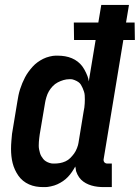

<svg xmlns="http://www.w3.org/2000/svg" viewBox="-20 -755 570 783"><path d="M156 8Q141 8 126.5 5.5Q112 3 98.5 -3Q85 -9 74 -18Q63 -27 55 -38.5Q47 -50 41 -63Q35 -76 31.5 -90Q28 -104 26.5 -118.5Q25 -133 25 -148Q25 -163 26.5 -181Q28 -199 29 -209L51 -342Q53 -355 55.5 -367Q58 -379 62 -391.5Q66 -404 71 -416Q76 -428 82 -439.5Q88 -451 96 -462Q104 -473 113 -483Q122 -493 133 -501Q144 -509 156 -515Q168 -521 182.5 -524.5Q197 -528 206 -528H216Q231 -528 245.5 -525.5Q260 -523 273 -517.5Q286 -512 297 -503.5Q308 -495 316 -484Q324 -473 331 -458Q338 -443 340 -434L342 -423L370 -592H282L281 -663H381L393 -735H506L494 -663H529L530 -592H483L403 -108Q402 -104 402.5 -100.5Q403 -97 405 -94Q407 -91 410.5 -89.5Q414 -88 417 -88H436V8H403Q390 8 377.5 6.5Q365 5 353 1.5Q341 -2 330 -8Q319 -14 310.5 -22.5Q302 -31 295.5 -44Q289 -57 289 -66L287 -76Q281 -65 273.5 -54Q266 -43 257 -33.5Q248 -24 237 -16.5Q226 -9 214 -3.5Q202 2 187.5 5Q173 8 166 8ZM196 -88H202Q213 -88 224.5 -90Q236 -92 247 -97Q258 -102 266.5 -110.5Q275 -119 282 -128.5Q289 -138 294 -151Q299 -164 300 -172L321 -300Q323 -308 324 -316.5Q325 -325 325.5 -333Q326 -341 326 -349.5Q326 -358 325.5 -366Q325 -374 322.5 -381.5Q320 -389 317 -396Q314 -403 310 -409.5Q306 -416 299.5 -420.5Q293 -425 284 -428.5Q275 -432 270 -432H263Q251 -432 239 -428.5Q227 -425 215.5 -419Q204 -413 195 -403.5Q186 -394 179.5 -383Q173 -372 169 -358Q165 -344 164 -337L142 -207Q141 -199 140 -191.5Q139 -184 138.5 -176Q138 -168 138 -160.5Q138 -153 139.5 -145.5Q141 -138 143 -131Q145 -124 148.5 -118Q152 -112 156.5 -106.5Q161 -101 167.5 -97Q174 -93 182 -90.5Q190 -88 196 -88Z"/></svg>

Font: Iosevka Custom
Style: Bold Italic
Weight: 700
Italic angle: -9°
Designer: Belleve Invis
Foundry: Belleve Invis
Version: Version 30.3.1; ttfautohint (v1.8.3)